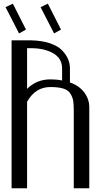

<svg xmlns="http://www.w3.org/2000/svg" viewBox="-20 -1008 602 1028"><path d="M236.3 -988.3 306.6 -849.6 269.5 -829.1 197.3 -969.7ZM48.8 -988.3 119.1 -849.6 82 -829.1 9.8 -969.7ZM125 -750V-532.2Q175.8 -583 250 -583Q285.2 -583 312.5 -577.1V-641.6Q312.5 -695.3 265.1 -722.7Q217.8 -750 145.5 -750ZM42 -792H145.5Q204.1 -791 247.1 -776.4Q290 -761.7 312.5 -738.3Q335 -714.8 344.7 -690.9Q354.5 -667 354.5 -641.6V-566.4Q403.3 -549.8 430.7 -513.7Q458 -477.5 458 -433.6V0H375V-415Q375 -448.2 372.1 -467.3Q369.1 -486.3 357.4 -505.9Q345.7 -525.4 319.3 -533.7Q293 -542 250 -542Q168.9 -542 125 -462.9V0H42Z"/></svg>

Font: wanta
Style: Medium
Weight: 500
Version: Version 0.91